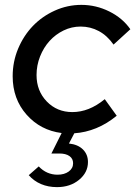

<svg xmlns="http://www.w3.org/2000/svg" viewBox="-20 -538 555 788"><path d="M277 -78Q311 -78 344 -91Q377 -104 410 -131L459 -63Q419 -30 375 -12Q331 6 285 9L263 51Q300 55 320.5 75.5Q341 96 341 127Q341 170 304.5 200Q268 230 214 230Q178 230 148.5 217.5Q119 205 98 181L139 145Q155 162 174.5 170.5Q194 179 216 179Q244 179 262 166Q280 153 280 132Q280 113 265 102.5Q250 92 224 92H191L233 8Q146 -3 89 -67.5Q32 -132 32 -225Q32 -285 54.5 -338.5Q77 -392 115 -431.5Q153 -471 205 -494.5Q257 -518 314 -518Q374 -518 428.5 -491Q483 -464 515 -418L446 -355Q420 -392 385.5 -410.5Q351 -429 311 -429Q274 -429 241 -413Q208 -397 183.5 -370Q159 -343 144.5 -306.5Q130 -270 130 -230Q130 -165 172 -121.5Q214 -78 277 -78Z"/></svg>

Font: Red Hat Display Medium
Style: Italic
Weight: 500
Italic angle: -12°
Designer: Pentagram / MCKL
Foundry: Pentagram / MCKL
Version: Version 1.003; Red Hat Display Medium Italic